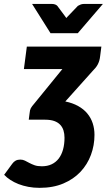

<svg xmlns="http://www.w3.org/2000/svg" viewBox="-98 -748 539 948"><path d="M396.5 -471Q395 -457.5 392 -447.8Q389 -438 384.5 -429.5Q380 -421 373.5 -413Q367 -405 358 -396L224.5 -247Q261 -239.5 288.2 -224.2Q315.5 -209 333.2 -187.5Q351 -166 359.8 -139.2Q368.5 -112.5 368.5 -82Q368.5 -30.5 351 16.8Q333.5 64 299.5 100.2Q265.5 136.5 214.8 158Q164 179.5 97.5 179.5Q68 179.5 41.8 174.5Q15.5 169.5 -6.8 160.8Q-29 152 -47 140.2Q-65 128.5 -77.5 115L-37.5 60.5Q-30.5 50.5 -20.8 45.2Q-11 40 2 40Q15 40 25.2 45.2Q35.5 50.5 46.8 56.5Q58 62.5 72.5 67.8Q87 73 108.5 73Q136 73 156.8 63.2Q177.5 53.5 191.8 35Q206 16.5 213.2 -9.5Q220.5 -35.5 220.5 -68Q220.5 -87.5 215.5 -103.8Q210.5 -120 199.2 -132Q188 -144 169.8 -150.5Q151.5 -157 124.5 -157H44L48 -188Q49 -197.5 50.2 -203Q51.5 -208.5 54 -213.5Q56.5 -218.5 61 -224.2Q65.5 -230 74 -240L210 -407H20L34.5 -518H402.5ZM410 -728.5 286 -584H151.5L60.5 -728.5H159Q167.5 -728.5 174.5 -725.8Q181.5 -723 185 -719L219 -673.5Q223.5 -668 229.5 -659Q233 -663 236.2 -666.5Q239.5 -670 243 -673.5L286.5 -719Q291 -722 299 -725.2Q307 -728.5 315.5 -728.5Z"/></svg>

Font: Lato ExtraBold
Style: Italic
Weight: 800
Italic angle: -7°
Designer: Lukasz Dziedzic with Adam Twardoch and Botio Nikoltchev
Foundry: tyPoland Lukasz Dziedzic
Version: Version 2.015; 2015-08-06; http://www.latofonts.com/